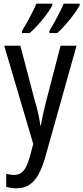

<svg xmlns="http://www.w3.org/2000/svg" viewBox="-20 -786 454 1046"><path d="M3 -537H91L171 -232Q178 -211 183 -189.5Q188 -168 192.5 -146.5Q197 -125 200 -103H203Q207 -130 214.5 -163.5Q222 -197 231 -233L310 -537H397L224 79Q208 132 187.5 168Q167 204 138 222Q109 240 69 240Q54 240 41 238Q28 236 14 232V161Q24 163 35 165Q46 167 57 167Q79 167 94.5 156.5Q110 146 121.5 124Q133 102 143 67L161 -2ZM414 -757Q406 -742 391.5 -721Q377 -700 359.5 -678.5Q342 -657 324.5 -638Q307 -619 292 -606H249V-617Q262 -638 277.5 -666.5Q293 -695 306.5 -722Q320 -749 327 -766H414ZM265 -757Q257 -741 243 -721Q229 -701 212 -680Q195 -659 177 -640Q159 -621 142 -606H100V-617Q114 -640 129 -667.5Q144 -695 157.5 -721.5Q171 -748 178 -766H265Z"/></svg>

Font: Noto Sans Display Condensed
Style: Regular
Weight: 400
Width: 3
Designer: Monotype Design Team
Foundry: Monotype Imaging Inc.
Version: Version 2.003